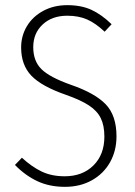

<svg xmlns="http://www.w3.org/2000/svg" viewBox="-20 -714 524 745"><path d="M413 -620 386 -591Q351 -624 318 -638.5Q285 -653 241 -653Q182 -653 145.5 -619Q109 -585 109 -531Q109 -477 141 -445.5Q173 -414 255 -385Q348 -353 390 -309.5Q432 -266 432 -185Q432 -129 407 -84.5Q382 -40 336.5 -14.5Q291 11 232 11Q172 11 125 -11Q78 -33 38 -74L65 -102Q103 -67 141.5 -48.5Q180 -30 231 -30Q300 -30 342.5 -72Q385 -114 385 -184Q385 -227 371 -255.5Q357 -284 325 -305Q293 -326 236 -346Q141 -379 101.5 -420.5Q62 -462 62 -530Q62 -575 84.5 -612.5Q107 -650 148 -672Q189 -694 241 -694Q296 -694 335.5 -675.5Q375 -657 413 -620Z"/></svg>

Font: Fira Sans Condensed ExtraLight
Style: Regular
Weight: 275
Width: 3
Designer: Carrois Corporate & Edenspiekermann AG
Foundry: Carrois Corporate GbR & Edenspiekermann AG
Version: Version 4.203